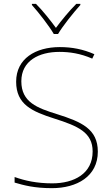

<svg xmlns="http://www.w3.org/2000/svg" viewBox="-20 -969 583 999"><path d="M260 -792H282C306 -833 361 -902 398 -943V-949H377C340 -912 299 -862 271 -824C243 -862 204 -912 167 -949H146V-943C183 -902 236 -833 260 -792ZM489 -180C489 -298 404 -335 277 -375C174 -407 91 -437 91 -546C91 -653 183 -699 289 -699C342 -699 398 -691 460 -664L471 -687C412 -713 354 -724 291 -724C165 -724 64 -664 64 -544C64 -425 147 -389 263 -352C386 -313 462 -280 462 -181C462 -65 365 -15 252 -15C171 -15 109 -29 56 -48V-19C104 -5 158 10 250 10C380 10 489 -51 489 -180Z"/></svg>

Font: Noto Sans Arabic Thin
Style: Regular
Weight: 100
Designer: Monotype Design Team, Nadine Chahine, Nizar Qandah and Khaled Hosny
Foundry: Monotype Imaging Inc.
Version: Version 2.012